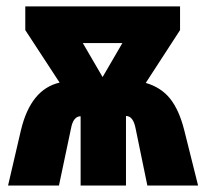

<svg xmlns="http://www.w3.org/2000/svg" viewBox="-20 -573 637 593"><path d="M536.1 -553.2V-480L430.2 -316.9Q477.5 -303.2 505.4 -268.3Q533.2 -233.4 548.8 -171.9L591.8 0H435.1L398.9 -175.8Q391.6 -214.8 369.1 -214.8V0H229V-213.9Q206.1 -213.9 199.2 -175.8L162.1 0H4.9L44.9 -171.9Q75.2 -297.4 164.1 -317.9L58.1 -480V-553.2ZM357.9 -439.9H235.8L296.9 -335Z"/></svg>

Font: Open Sans Condensed ExtraBold
Style: Regular
Weight: 800
Width: 3
Designer: Monotype Design Team
Foundry: Monotype Imaging Inc.
Version: Version 3.000; ttfautohint (v1.8.4)